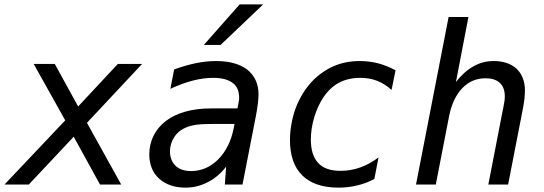

<svg xmlns="http://www.w3.org/2000/svg" viewBox="-40 -837 2468 871"><path d="M-19.5 0H90.8L294.4 -216.8L413.6 0H509.8L354.5 -279.8L604.5 -546.9H494.6L314.5 -354L208.5 -546.9H112.8L255.9 -291Z M884.8 -633.3H960.9L1153.8 -816.9H1046.9ZM800.8 14.2C837.9 14.2 870.6 5.9 902.8 -10.7C934.6 -26.9 962.4 -50.3 985.8 -81.1L980 0H1060.1L1121.1 -312C1124.5 -330.1 1127.4 -347.2 1129.9 -368.2C1131.8 -385.3 1132.8 -398.4 1132.8 -409.7C1132.8 -456.5 1114.7 -494.6 1083 -520C1049.3 -546.9 1000 -560.1 940.4 -560.1C912.6 -560.1 881.8 -557.1 850.1 -550.8C818.4 -544.4 785.2 -534.7 750 -522L732.9 -434.1C769 -450.7 803.2 -463.4 835.9 -471.7C868.2 -480 898.9 -483.9 926.8 -483.9C966.8 -483.9 995.1 -475.6 1014.2 -461.9C1031.7 -449.2 1044.9 -429.7 1044.9 -392.6C1044.9 -391.6 1044.9 -387.7 1044.4 -384.3L1043 -375L1037.1 -345.2H917C832 -345.2 761.7 -325.7 712.4 -288.1C663.1 -250.5 637.2 -196.3 637.2 -136.7C637.2 -92.3 651.4 -54.2 682.1 -26.4C711.9 0.5 752.9 14.2 800.8 14.2ZM827.1 -61C794.9 -61 772 -69.8 756.3 -85C742.7 -98.1 731 -119.1 731 -149.9C731 -173.3 737.8 -195.8 751 -215.8C767.1 -240.2 787.6 -252 804.2 -258.8C816.9 -264.2 834.5 -269 853.5 -271.5C872.6 -273.9 901.4 -274.9 939.9 -274.9H1023.9L1020 -254.9C1009.3 -199.2 985.4 -149.4 949.2 -113.3C915 -79.1 873.5 -61 827.1 -61Z M1495.6 14.2C1526.4 14.2 1553.7 10.7 1582 3.9C1606.4 -2 1630.4 -10.3 1658.2 -24.9L1677.2 -123C1652.3 -104 1624 -87.9 1593.8 -77.1C1564.9 -66.9 1533.7 -62 1504.4 -62C1456.5 -62 1424.3 -75.2 1403.3 -97.7C1380.4 -122.6 1370.1 -159.2 1370.1 -204.1C1370.1 -236.8 1375.5 -271 1385.7 -305.7C1396 -340.3 1411.6 -372.6 1428.2 -397C1447.8 -425.8 1471.7 -448.2 1499 -462.4C1526.4 -476.6 1559.1 -483.9 1594.7 -483.9C1622.1 -483.9 1647 -479.5 1669.9 -470.7C1692.9 -461.9 1714.8 -448.2 1736.3 -429.2L1754.4 -518.1C1728.5 -532.2 1699.7 -543.5 1675.3 -549.8C1648.4 -556.6 1620.6 -560.1 1591.8 -560.1C1548.3 -560.1 1508.3 -552.2 1472.2 -536.1C1440.9 -522.5 1403.3 -498 1372.1 -463.9C1342.8 -431.6 1317.9 -391.1 1301.3 -346.2C1284.7 -301.3 1275.4 -249.5 1275.4 -201.2C1275.4 -132.3 1293.9 -77.6 1331.5 -41C1367.2 -5.9 1420.9 14.2 1495.6 14.2Z M1847.2 0H1937L1997.1 -309.1C2007.8 -363.8 2027.8 -406.2 2056.6 -436.5C2085.4 -466.8 2120.6 -481.9 2162.6 -481.9C2190.4 -481.9 2212.4 -475.1 2227.5 -460.9C2242.7 -446.8 2250 -427.2 2250 -398.9C2250 -382.3 2247.6 -373 2242.7 -346.2C2241.7 -342.3 2243.2 -345.2 2241.2 -339.4L2175.3 0H2265.1L2331.1 -338.9C2335.4 -361.8 2337.4 -374 2338.9 -387.2C2340.3 -400.4 2341.3 -417.5 2341.3 -428.2C2341.3 -467.3 2328.1 -502 2303.7 -524.9C2278.8 -548.3 2242.7 -560.1 2200.2 -560.1C2164.1 -560.1 2135.7 -551.8 2107.9 -536.1C2079.1 -520 2052.7 -496.6 2028.3 -464.8L2085 -759.8H1995.1Z"/></svg>

Font: Hack
Style: Oblique
Weight: 400
Italic angle: -12°
Monospace: yes
Designer: Christopher Simpkins
Foundry: Christopher Simpkins
Version: Version 2.010